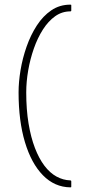

<svg xmlns="http://www.w3.org/2000/svg" viewBox="-20 -722 407 827"><path d="M287 81Q287 84 286 84.5Q285 85 283 85Q215 84 165 33Q115 -18 87.5 -109.5Q60 -201 60 -324Q60 -369 68.5 -420Q77 -471 94.5 -521Q112 -571 138.5 -612Q165 -653 201 -677.5Q237 -702 283 -702Q285 -702 286 -701.5Q287 -701 287 -699V-676Q287 -675 286 -674Q285 -673 283 -673Q247 -673 217.5 -652Q188 -631 165 -595Q142 -559 126 -513.5Q110 -468 101.5 -419Q93 -370 93 -324Q93 -250 103 -190Q113 -130 130.5 -84.5Q148 -39 171.5 -8Q195 23 223.5 38.5Q252 54 283 55Q285 55 286 56Q287 57 287 59Z"/></svg>

Font: Glory Thin Thin
Style: Regular
Weight: 250
Version: Version 1.011